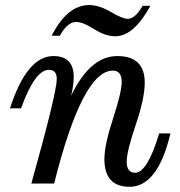

<svg xmlns="http://www.w3.org/2000/svg" viewBox="-20 -715 700 748"><path d="M484.9 12.7Q386.7 12.7 386.7 -95.2Q386.7 -150.4 420.4 -253.2Q454.1 -356 454.1 -396Q454.1 -439.9 419.4 -439.9Q301.3 -439.9 190.9 0H102.1Q201.2 -354 201.2 -407.2Q201.2 -442.9 170.4 -442.9Q116.2 -442.9 62 -293H19Q84.5 -496.6 188 -496.6Q267.1 -496.6 267.1 -415.5Q267.1 -382.8 257.3 -342.8Q331.5 -496.6 437 -496.6Q543.9 -496.6 543.9 -393.1Q543.9 -332.5 508.8 -228.8Q473.6 -125 473.6 -85Q473.6 -42 506.3 -42Q554.2 -42 600.1 -195.3H644Q594.7 12.7 484.9 12.7ZM429.2 -573.7Q390.1 -573.7 346.7 -601.6Q303.2 -629.4 275.9 -629.4Q243.2 -629.4 212.9 -575.7H181.2Q242.2 -695.3 327.1 -695.3Q366.2 -695.3 411.9 -668.5Q457.5 -641.6 477.1 -641.6Q506.8 -641.6 535.6 -692.4H565.9Q501 -573.7 429.2 -573.7Z"/></svg>

Font: Munson
Style: Italic
Weight: 400
Italic angle: -12°
Designer: Paul James MIller
Foundry: High-Logic / Made with FontCreator
Version: Version 2.10;May 5, 2019;FontCreator 11.5.0.2430 64-bit